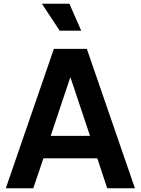

<svg xmlns="http://www.w3.org/2000/svg" viewBox="-20 -1006 752 1026"><path d="M268 -745H444L701 0H553L500 -160H212L158 0H11ZM461 -280 356 -594 251 -280ZM204 -986H351L414 -842H299Z"/></svg>

Font: Eudoxus Sans
Style: Bold
Weight: 700
Designer: Stijn de Vries
Foundry: tokotype
Version: Version 2.005